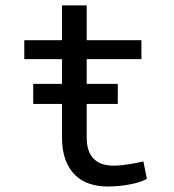

<svg xmlns="http://www.w3.org/2000/svg" viewBox="-20 -676 640 706"><path d="M298.8 -656.2H208V-528.3H69.3V-458.5H208V-367.7H102.1V-293.9H208V-171.4Q208 -122.6 220.9 -88.1Q233.9 -53.7 256.3 -32.2Q278.8 -10.3 309.3 -0.2Q339.8 9.8 375 9.8Q396 9.8 417.2 7.8Q438.5 5.9 457.5 2Q476.6 -1.5 492.7 -6.6Q508.8 -11.7 520 -18.6L507.3 -82.5Q499 -80.6 486.1 -77.9Q473.1 -75.2 458.5 -72.8Q443.4 -70.3 427.7 -68.6Q412.1 -66.9 397.5 -66.9Q377.4 -66.9 359.6 -71.8Q341.8 -76.7 328.1 -88.9Q314.5 -100.6 306.6 -120.6Q298.8 -140.6 298.8 -171.4V-293.9H413.1V-367.7H298.8V-458.5H500V-528.3H298.8Z"/></svg>

Font: Roboto Mono
Style: Regular
Weight: 400
Monospace: yes
Designer: Google
Version: Version 3.000